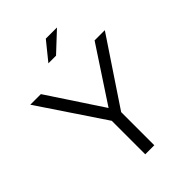

<svg xmlns="http://www.w3.org/2000/svg" viewBox="-258 -1035 1155 1155"><g transform="rotate(-45 319.5 -457.5)"><path d="M256 -799H321L445 -915H350ZM281 0H358V-282L637 -700H550L322 -353L93 -700H3L281 -285Z"/></g></svg>

Font: Red Hat Display
Style: Regular
Weight: 400
Designer: Pentagram, MCKL
Foundry: Pentagram, MCKL
Version: Version 1.023